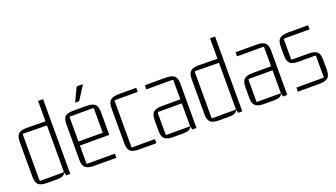

<svg xmlns="http://www.w3.org/2000/svg" viewBox="-60 -1151 2852 1628"><g transform="rotate(-20 1365.5 -337.0)"><path d="M315 -675H360V0H323L316 -30Q303 5 242 5H150Q96 5 73 -14.5Q50 -34 50 -85V-403Q50 -454 73 -474Q96 -494 150 -493L315 -491ZM315 -39V-454L103 -457Q96 -457 96 -450V-39Q96 -32 103 -32H308Q315 -32 315 -39Z M605 -554 665 -679 721 -678 642 -554ZM774 5H573Q519 5 496 -14.5Q473 -34 473 -85V-405Q473 -457 493.5 -476Q514 -495 567 -495H684Q738 -495 761 -475.5Q784 -456 784 -405V-198H519V-39Q519 -32 526 -32H774ZM526 -458Q519 -458 519 -451V-234H738V-451Q738 -458 731 -458Z M1135 5H979Q925 5 902 -14.5Q879 -34 879 -85V-405Q879 -456 902 -475.5Q925 -495 979 -495H1135V-458H932Q925 -458 925 -451V-39Q925 -32 932 -32H1135Z M1380 5H1288Q1234 5 1211 -14.5Q1188 -34 1188 -85V-185Q1188 -236 1211 -255.5Q1234 -275 1288 -275H1453V-446Q1453 -453 1446 -453H1211V-490H1399Q1453 -490 1476 -470.5Q1499 -451 1499 -400V0H1461L1454 -30Q1441 5 1380 5ZM1453 -32V-239H1241Q1234 -239 1234 -232V-39Q1234 -32 1241 -32Z M1867 -675H1912V0H1875L1868 -30Q1855 5 1794 5H1702Q1648 5 1625 -14.5Q1602 -34 1602 -85V-403Q1602 -454 1625 -474Q1648 -494 1702 -493L1867 -491ZM1867 -39V-454L1655 -457Q1648 -457 1648 -450V-39Q1648 -32 1655 -32H1860Q1867 -32 1867 -39Z M2199 5H2107Q2053 5 2030 -14.5Q2007 -34 2007 -85V-185Q2007 -236 2030 -255.5Q2053 -275 2107 -275H2272V-446Q2272 -453 2265 -453H2030V-490H2218Q2272 -490 2295 -470.5Q2318 -451 2318 -400V0H2280L2273 -30Q2260 5 2199 5ZM2272 -32V-239H2060Q2053 -239 2053 -232V-39Q2053 -32 2060 -32Z M2606 5H2412V-32H2653Q2660 -32 2660 -39V-225Q2660 -232 2653 -232H2506Q2452 -232 2429 -251.5Q2406 -271 2406 -322V-405Q2406 -456 2429 -475.5Q2452 -495 2506 -495H2686V-458H2459Q2452 -458 2452 -451V-275Q2452 -268 2459 -268H2606Q2660 -268 2683 -248.5Q2706 -229 2706 -178V-85Q2706 -34 2683 -14.5Q2660 5 2606 5Z"/></g></svg>

Font: Gemunu Libre ExtraLight
Style: Regular
Weight: 200
Designer: Puspanada Ekanayake, Sola Matas, Pathum Egodawatta, Kosala Senevirathne
Foundry: mooniak
Version: Version 1.100